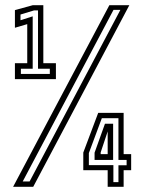

<svg xmlns="http://www.w3.org/2000/svg" viewBox="-20 -720 550 740"><path d="M37.5 -415V-476.5H85V-627L37.5 -613V-681L106.5 -700H147V-476.5H195.5V-415ZM60.5 -435H172V-455H126.5V-680H111.5L59 -664V-642L106 -657V-455H60.5ZM30.5 0 401.5 -700H478.5L108 0ZM67.5 -20.5H94L444 -682H417.5ZM395 0V-64H301V-132L358.5 -285H456.5V-126H485.5V-64H456.5V0ZM368 -126H395V-218H396.5L368 -132.5ZM417 -18H436.5V-83H468V-103.5H436.5V-264.5H372.5L322.5 -130V-83.5H417ZM344.5 -103.5V-131.5L384.5 -243H416V-103.5Z"/></svg>

Font: Tourney Thin Medium
Style: Regular
Weight: 500
Version: Version 1.015